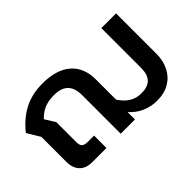

<svg xmlns="http://www.w3.org/2000/svg" viewBox="-82 -848 1162 1162"><g transform="rotate(-45 499.0 -267.5)"><path d="M565 -63V0H443V-329Q443 -392 413 -421.5Q383 -451 322 -451Q276 -451 241 -437Q206 -423 176 -391L217 -325V-153Q217 -127 228.5 -116.5Q240 -106 267 -106H321V0H199Q146 0 118 -30Q90 -60 90 -112V-326L40 -409Q95 -478 163.5 -514Q232 -550 322 -550Q443 -550 506 -494.5Q569 -439 569 -339V-166Q621 -84 704 -84Q760 -84 786 -111Q812 -138 812 -194V-535H938V-188Q938 -131 915 -84.5Q892 -38 847.5 -11.5Q803 15 740 15Q691 15 646 -4Q601 -23 565 -63Z"/></g></svg>

Font: Prompt Medium
Style: Regular
Weight: 500
Designer: Katatrad Team
Foundry: CadsonDemak
Version: Version 1.001